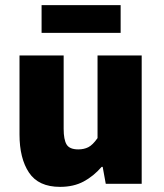

<svg xmlns="http://www.w3.org/2000/svg" viewBox="-20 -716 640 748"><path d="M214 12Q130 12 93 -43.5Q56 -99 56 -192V-500H228V-214Q228 -172 239.5 -153Q251 -134 285 -134Q307 -134 324 -142.5Q341 -151 360 -178V-500H532V0H392L380 -66H376Q345 -30 306 -9Q267 12 214 12ZM142 -588V-696H450V-588Z"/></svg>

Font: Source Code Pro ExtraLight Black
Style: Regular
Weight: 900
Monospace: yes
Version: Version 1.018;hotconv 1.0.116;makeotfexe 2.5.65601